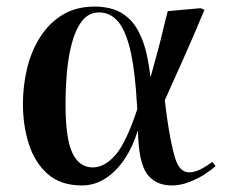

<svg xmlns="http://www.w3.org/2000/svg" viewBox="-20 -552 701 586"><path d="M230 14Q165 14 125.5 -21Q86 -56 68 -112.5Q50 -169 50 -235Q50 -290 62.5 -342.5Q75 -395 102 -438Q129 -481 170.5 -506.5Q212 -532 270 -532Q297 -532 323.5 -524.5Q350 -517 373.5 -495.5Q397 -474 414 -431.5Q431 -389 439 -318H440Q453 -365 462 -398.5Q471 -432 477.5 -460Q484 -488 492 -518L592 -527L604 -522Q569 -438 541 -375.5Q513 -313 483 -246L489 -198Q501 -113 514.5 -69.5Q528 -26 557 -26Q574 -26 592.5 -35.5Q611 -45 628 -58L638 -45Q626 -34 604.5 -20Q583 -6 556.5 4Q530 14 505 14Q454 14 428.5 -21.5Q403 -57 401 -152H400Q386 -106 361.5 -68.5Q337 -31 303.5 -8.5Q270 14 230 14ZM263 -41Q299 -41 332 -78.5Q365 -116 399 -219L395 -277Q388 -365 373 -417Q358 -469 335.5 -491.5Q313 -514 283 -514Q250 -514 230 -487.5Q210 -461 199 -419Q188 -377 184 -328Q180 -279 180 -233Q180 -129 201 -85Q222 -41 263 -41Z"/></svg>

Font: Literata 72pt SemiBold
Style: Italic
Weight: 600
Italic angle: -2°
Designer: Latin by Veronika Burian and Jose Scaglione. Greek by Irene Vlachou. Cyrillic by Vera Evstafieva
Foundry: TypeTogether
Version: Version 3.002